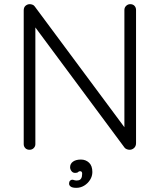

<svg xmlns="http://www.w3.org/2000/svg" viewBox="-20 -720 768 923"><path d="M606 -700Q619 -700 626.5 -692Q634 -684 634 -672V-32Q634 -17 624.5 -8.5Q615 0 603 0Q597 0 590 -2.5Q583 -5 579 -10L133 -611L150 -620V-27Q150 -16 142 -8Q134 0 122 0Q109 0 101.5 -8Q94 -16 94 -27V-670Q94 -685 103 -692.5Q112 -700 123 -700Q129 -700 136 -697.5Q143 -695 147 -689L588 -95L578 -77V-672Q578 -684 586.5 -692Q595 -700 606 -700ZM424 107Q424 127 413 144.5Q402 162 384.5 172.5Q367 183 347 183Q328 183 320 177Q312 171 312 163Q312 154 316.5 149Q321 144 327 144Q332 144 338.5 146.5Q345 149 356 147Q365 146 370 138Q375 130 375 115Q375 103 365 103Q359 103 355.5 107Q352 111 343 111Q331 112 324 103Q317 94 317 84Q317 67 331 57Q345 47 369 47Q392 47 408 62Q424 77 424 107Z"/></svg>

Font: Quicksand Light
Style: Regular
Weight: 400
Version: Version 3.004